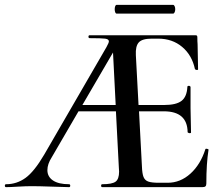

<svg xmlns="http://www.w3.org/2000/svg" viewBox="-58 -770 914 790"><path d="M791 -158Q794 -158 797.5 -156.5Q801 -155 800 -154Q791 -97 791 -15Q791 -7 787.5 -3.5Q784 0 775 0H363Q358 0 358 -6Q358 -12 363 -12Q403 -12 417.5 -22.5Q432 -33 432 -64L431 -81L419 -312H265L155 -123Q137 -95 137 -70Q137 -43 160 -27.5Q183 -12 226 -12Q231 -12 231 -6Q231 0 226 0Q208 0 158 -2Q100 -4 73 -4Q49 -4 15 -2Q-15 0 -33 0Q-38 0 -38 -6Q-38 -12 -33 -12Q11 -12 47 -38Q83 -64 124 -134L380 -576Q390 -594 390 -600Q390 -609 374.5 -611Q359 -613 311 -613Q306 -613 306 -619Q306 -625 311 -625H746Q751 -625 752.5 -623Q754 -621 754 -616Q754 -598 755 -588L757 -485Q757 -482 753 -482Q750 -482 747 -483.5Q744 -485 744 -486Q732 -543 691.5 -577Q651 -611 593 -611H566Q527 -611 513 -595.5Q499 -580 501 -543L512 -338H618Q667 -338 689 -355Q711 -372 713 -413Q713 -415 715 -416Q717 -417 719 -417Q721 -417 723.5 -415.5Q726 -414 726 -412V-325Q726 -301 728 -225Q728 -222 723 -222Q720 -222 717 -223.5Q714 -225 714 -226Q713 -312 616 -312H514L526 -85Q527 -56 532.5 -42Q538 -28 552 -23Q566 -18 596 -18H632Q684 -18 725.5 -55.5Q767 -93 787 -156Q787 -158 791 -158ZM281 -338H418L407 -554ZM414 -732Q414 -739 416 -744.5Q418 -750 422 -750H654Q658 -750 660.5 -744.5Q663 -739 663 -732Q663 -725 660.5 -719.5Q658 -714 654 -714H422Q418 -714 416 -719.5Q414 -725 414 -732Z"/></svg>

Font: Cormorant Upright SemiBold
Style: Regular
Weight: 600
Designer: Christian Thalmann (Catharsis Fonts)
Foundry: Catharsis Fonts
Version: Version 3.302